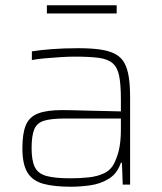

<svg xmlns="http://www.w3.org/2000/svg" viewBox="-20 -701 614 729"><path d="M249 8Q186 8 145 -3Q104 -14 84.5 -45.5Q65 -77 65 -138Q65 -194 78 -225.5Q91 -257 124 -270Q157 -283 216 -283Q228 -283 253 -282.5Q278 -282 310.5 -281Q343 -280 376.5 -279.5Q410 -279 439 -278V-324Q439 -380 432.5 -412.5Q426 -445 407.5 -461Q389 -477 354 -481.5Q319 -486 263 -486Q240 -486 209.5 -484Q179 -482 150 -479.5Q121 -477 101 -473V-506Q131 -511 177 -514.5Q223 -518 277 -518Q326 -518 360.5 -513Q395 -508 417.5 -496Q440 -484 452 -462.5Q464 -441 469 -408.5Q474 -376 474 -330V0H446L443 -83H439Q425 -42 393.5 -22.5Q362 -3 323.5 2.5Q285 8 249 8ZM248 -24Q283 -24 316.5 -27.5Q350 -31 376 -43.5Q402 -56 415 -84Q429 -114 434 -143.5Q439 -173 439 -210V-251H226Q176 -251 148.5 -243Q121 -235 110.5 -211Q100 -187 100 -138Q100 -92 112 -67Q124 -42 156 -33Q188 -24 248 -24ZM158 -650V-681H423V-650Z"/></svg>

Font: Saira Thin
Style: Regular
Weight: 100
Designer: Hector Gatti with collaboration of the Omnibus-Type team
Foundry: Omnibus-Type
Version: Version 1.101